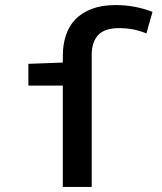

<svg xmlns="http://www.w3.org/2000/svg" viewBox="-20 -738 640 758"><path d="M228 0V-400H92V-486L228 -491V-518Q228 -561 240 -598Q252 -635 277.5 -661.5Q303 -688 342.5 -703Q382 -718 436 -718Q476 -718 512.5 -711Q549 -704 582 -691L558 -606Q531 -617 505.5 -622Q480 -627 450 -627Q393 -627 367.5 -599.5Q342 -572 342 -520V0Z"/></svg>

Font: Source Code Pro Semibold
Style: Regular
Weight: 600
Monospace: yes
Designer: Paul D. Hunt, Teo Tuominen
Foundry: Adobe Systems Incorporated
Version: Version 2.030;PS 1.000;hotconv 16.6.51;makeotf.lib2.5.65220